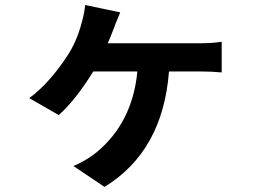

<svg xmlns="http://www.w3.org/2000/svg" viewBox="-20 -647 1040 765"><path d="M409.2 -474.6H775.4Q824.2 -474.6 863.3 -480.5V-358.4Q823.2 -362.3 775.4 -362.3H653.3Q628.9 -44.9 396.5 97.7L272.5 14.6Q317.4 -3.9 362.3 -38.1Q507.8 -157.2 527.3 -362.3H351.6Q280.3 -247.1 213.9 -188.5L96.7 -255.9Q176.8 -315.4 249 -425.8Q285.2 -480.5 304.7 -553.7Q316.4 -593.8 319.3 -627L459 -597.7Q455.1 -586.9 446.8 -567.9Q438.5 -548.8 435.5 -539.1Q418 -493.2 409.2 -474.6Z"/></svg>

Font: Gen Shin Gothic Bold
Style: Bold
Weight: 700
Designer: [Source Han Sans]
Ryoko NISHIZUKA  (kana & ideographs); Paul D. Hunt (Latin, Greek & Cyrillic); Wenlong ZHANG  (bopomofo
Version: Version 1.002.20150607